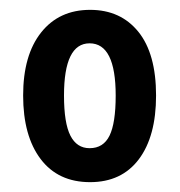

<svg xmlns="http://www.w3.org/2000/svg" viewBox="-20 -742 365 390"><path d="M297 -548Q297 -465 262 -418.5Q227 -372 163 -372Q98 -372 62.5 -419Q27 -466 27 -548Q27 -630 63.5 -676Q100 -722 163 -722Q225 -722 261 -677.5Q297 -633 297 -548ZM110 -548Q110 -492 123 -466.5Q136 -441 162 -441Q190 -441 202.5 -466.5Q215 -492 215 -548Q215 -654 162 -654Q110 -654 110 -548Z"/></svg>

Font: Noto Sans Lao UI ExtCond SemBd
Style: Regular
Weight: 600
Width: 2
Designer: Monotype Design Team
Foundry: Monotype Imaging Inc.
Version: Version 2.000; ttfautohint (v1.8.4.7-5d5b)